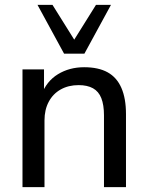

<svg xmlns="http://www.w3.org/2000/svg" viewBox="-20 -774 612 794"><path d="M73 0V-487H162V-381H151Q172 -438 219.5 -467Q267 -496 328 -496Q387 -496 425 -475Q463 -454 482 -410.5Q501 -367 501 -302V0H410V-297Q410 -340 399 -368Q388 -396 364.5 -409Q341 -422 305 -422Q263 -422 231 -404Q199 -386 181.5 -353Q164 -320 164 -276V0ZM245 -552 135 -754H197L287 -610L377 -754H439L329 -552Z"/></svg>

Font: Nunito Sans 12pt Medium
Style: Regular
Weight: 500
Designer: Vernon Adams
Foundry: Vernon Adams
Version: Version 3.101;gftools[0.9.27]